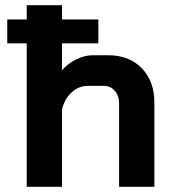

<svg xmlns="http://www.w3.org/2000/svg" viewBox="-20 -720 667 740"><path d="M575 -325V0H439V-320Q439 -351 422.5 -370Q406 -389 380 -389H318Q283 -389 255.5 -363.5Q228 -338 219 -297V0H83V-553H8V-645H83V-700H219V-645H359V-553H219V-449Q241 -475 273.5 -491Q306 -507 336 -507H398Q478 -507 526.5 -457Q575 -407 575 -325Z"/></svg>

Font: Stavian Bold
Style: Bold
Weight: 700
Version: Version 1.000; ttfautohint (v1.6)